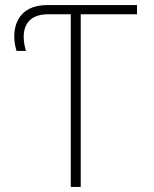

<svg xmlns="http://www.w3.org/2000/svg" viewBox="-20 -734 603 754"><path d="M258 0H297V-678H518V-714H165C76 -714 36 -661 36 -590C36 -568 41 -547 45 -534H82C79 -544 73 -566 73 -589C73 -643 103 -678 169 -678H258Z"/></svg>

Font: Noto Sans Mono SemiCondensed ExtraLight
Style: Regular
Weight: 200
Width: 4
Designer: Monotype Design Team
Foundry: Monotype Imaging Inc.
Version: Version 2.014